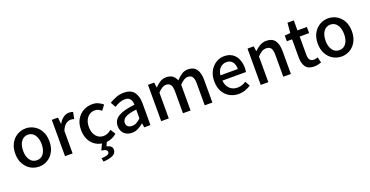

<svg xmlns="http://www.w3.org/2000/svg" viewBox="-34 -1589 5267 2735"><g transform="rotate(-20 2600.0 -221.5)"><path d="M308 14Q239 14 180 -20Q121 -54 84.5 -119Q48 -184 48 -275Q48 -367 84.5 -431.5Q121 -496 180 -530Q239 -564 308 -564Q376 -564 435 -530Q494 -496 530 -431.5Q566 -367 566 -275Q566 -184 530 -119Q494 -54 435 -20Q376 14 308 14ZM308 -82Q373 -82 410.5 -134.5Q448 -187 448 -275Q448 -362 410.5 -415.5Q373 -469 308 -469Q243 -469 205 -415.5Q167 -362 167 -275Q167 -187 205 -134.5Q243 -82 308 -82Z M702 0V-551H796L806 -452H808Q837 -505 878.5 -534.5Q920 -564 965 -564Q985 -564 999 -561Q1013 -558 1026 -553L1006 -452Q991 -457 979 -459Q967 -461 950 -461Q916 -461 879.5 -434.5Q843 -408 817 -342V0Z M1191 260 1181 207Q1250 202 1275.5 190Q1301 178 1301 153Q1301 133 1282.5 120.5Q1264 108 1215 101L1259 10Q1197 0 1148 -36.5Q1099 -73 1071.5 -133.5Q1044 -194 1044 -275Q1044 -367 1082 -431.5Q1120 -496 1182 -530Q1244 -564 1316 -564Q1369 -564 1408 -545.5Q1447 -527 1477 -501L1420 -426Q1398 -446 1374 -457.5Q1350 -469 1322 -469Q1276 -469 1240 -444.5Q1204 -420 1183.5 -376.5Q1163 -333 1163 -275Q1163 -187 1206.5 -134.5Q1250 -82 1318 -82Q1353 -82 1383 -96Q1413 -110 1438 -132L1486 -55Q1452 -25 1411.5 -8Q1371 9 1330 13L1305 71Q1345 80 1366.5 98Q1388 116 1388 151Q1388 203 1337 229Q1286 255 1191 260Z M1715 14Q1644 14 1598.5 -29.5Q1553 -73 1553 -146Q1553 -235 1631.5 -283.5Q1710 -332 1882 -351Q1882 -383 1872.5 -410Q1863 -437 1840.5 -453.5Q1818 -470 1777 -470Q1734 -470 1693.5 -453.5Q1653 -437 1618 -414L1575 -492Q1618 -519 1674.5 -541.5Q1731 -564 1797 -564Q1900 -564 1948.5 -502.5Q1997 -441 1997 -331V0H1903L1894 -63H1890Q1853 -31 1809 -8.5Q1765 14 1715 14ZM1750 -78Q1786 -78 1817 -95Q1848 -112 1882 -143V-277Q1760 -263 1712 -232Q1664 -201 1664 -155Q1664 -114 1688.5 -96Q1713 -78 1750 -78Z M2160 0V-551H2254L2264 -473H2266Q2302 -511 2343.5 -537.5Q2385 -564 2437 -564Q2499 -564 2534.5 -537Q2570 -510 2588 -463Q2629 -507 2672 -535.5Q2715 -564 2767 -564Q2853 -564 2894.5 -507.5Q2936 -451 2936 -346V0H2820V-332Q2820 -403 2798 -433.5Q2776 -464 2729 -464Q2673 -464 2605 -390V0H2490V-332Q2490 -403 2467.5 -433.5Q2445 -464 2398 -464Q2342 -464 2275 -390V0Z M3333 14Q3258 14 3197 -20.5Q3136 -55 3100 -119.5Q3064 -184 3064 -275Q3064 -365 3100 -429.5Q3136 -494 3193.5 -529Q3251 -564 3315 -564Q3388 -564 3438 -531.5Q3488 -499 3514 -440.5Q3540 -382 3540 -304Q3540 -287 3538 -271.5Q3536 -256 3534 -245H3177Q3184 -166 3230 -121.5Q3276 -77 3347 -77Q3384 -77 3416 -88Q3448 -99 3478 -118L3518 -45Q3481 -20 3433.5 -3Q3386 14 3333 14ZM3176 -325H3440Q3440 -396 3408.5 -434.5Q3377 -473 3317 -473Q3265 -473 3224.5 -435Q3184 -397 3176 -325Z M3669 0V-551H3763L3773 -474H3775Q3813 -512 3857 -538Q3901 -564 3957 -564Q4045 -564 4085.5 -507.5Q4126 -451 4126 -346V0H4011V-332Q4011 -403 3989 -433.5Q3967 -464 3918 -464Q3880 -464 3850.5 -445.5Q3821 -427 3784 -390V0Z M4478 14Q4386 14 4348.5 -39.5Q4311 -93 4311 -180V-458H4231V-544L4317 -551L4330 -703H4426V-551H4569V-458H4426V-179Q4426 -130 4445 -104.5Q4464 -79 4507 -79Q4521 -79 4537 -83.5Q4553 -88 4565 -92L4586 -7Q4564 0 4536 7Q4508 14 4478 14Z M4893 14Q4824 14 4765 -20Q4706 -54 4669.5 -119Q4633 -184 4633 -275Q4633 -367 4669.5 -431.5Q4706 -496 4765 -530Q4824 -564 4893 -564Q4961 -564 5020 -530Q5079 -496 5115 -431.5Q5151 -367 5151 -275Q5151 -184 5115 -119Q5079 -54 5020 -20Q4961 14 4893 14ZM4893 -82Q4958 -82 4995.5 -134.5Q5033 -187 5033 -275Q5033 -362 4995.5 -415.5Q4958 -469 4893 -469Q4828 -469 4790 -415.5Q4752 -362 4752 -275Q4752 -187 4790 -134.5Q4828 -82 4893 -82Z"/></g></svg>

Font: Source Han Sans TC Medium
Style: Regular
Weight: 500
Designer: Ryoko NISHIZUKA Ë•øÂ°öÊ∂ºÂ≠ê (kana, bopomofo & ideographs); Paul D. Hunt (Latin, Greek & Cyrillic); Sandoll Communicatio
Foundry: Adobe
Version: Version 2.004;hotconv 1.0.118;makeotfexe 2.5.65603